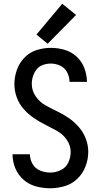

<svg xmlns="http://www.w3.org/2000/svg" viewBox="-20 -999 540 1027"><path d="M235 -765 387 -919 313 -979 175 -814ZM249 8Q288 8 326.5 -3.5Q365 -15 394 -43Q423 -71 437.5 -109Q452 -147 452 -187Q452 -223 439 -257Q426 -291 402.5 -318.5Q379 -346 349.5 -366.5Q320 -387 287.5 -402.5Q255 -418 223.5 -435.5Q192 -453 171 -483.5Q150 -514 150 -550Q150 -571 156.5 -591.5Q163 -612 176.5 -628.5Q190 -645 210.5 -652Q231 -659 252 -659Q278 -659 302.5 -647.5Q327 -636 339.5 -611.5Q352 -587 352 -561H445Q445 -598 431.5 -634Q418 -670 390 -696Q362 -722 325.5 -732.5Q289 -743 252 -743Q213 -743 175.5 -731Q138 -719 110.5 -690.5Q83 -662 70 -624.5Q57 -587 57 -549Q57 -513 69.5 -478.5Q82 -444 105.5 -417Q129 -390 158.5 -369.5Q188 -349 220 -333Q252 -317 284 -299.5Q316 -282 337 -251.5Q358 -221 358 -186Q358 -156 345 -129Q332 -102 305 -89Q278 -76 249 -76Q221 -76 195 -86.5Q169 -97 154.5 -121.5Q140 -146 140 -174H47Q47 -135 62 -99Q77 -63 106 -37.5Q135 -12 172.5 -2Q210 8 249 8Z"/></svg>

Font: Iosevka SS08 Medium
Style: Regular
Weight: 500
Monospace: yes
Designer: Belleve Invis
Foundry: Belleve Invis
Version: Version 3.4.3; ttfautohint (v1.8.3)